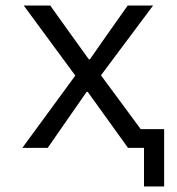

<svg xmlns="http://www.w3.org/2000/svg" viewBox="-20 -536 640 696"><path d="M502 140H575V-68H490L346 -263L535 -516H443L366 -407L306 -321H302L240 -407L162 -516H66L253 -262L61 0H153L237 -121L294 -203H298L357 -121L444 0H502Z"/></svg>

Font: IBM Plex Mono
Style: Regular
Weight: 400
Monospace: yes
Designer: Mike Abbink, Paul van der Laan, Pieter van Rosmalen
Foundry: Bold Monday
Version: Version 2.004